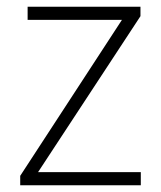

<svg xmlns="http://www.w3.org/2000/svg" viewBox="-20 -550 479 570"><path d="M40 0H398V-39H93L397 -502V-530H62V-491H342L40 -28Z"/></svg>

Font: Kathrein 35 Thin
Style: Regular
Weight: 250
Designer: Lazydogs Typefoundry, based on Open Sans by Ascender Corporation
Foundry: Lazydogs Typefoundry
Version: Version 1.003;PS 001.003;hotconv 1.0.88;makeotf.lib2.5.64775